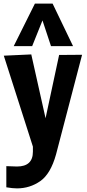

<svg xmlns="http://www.w3.org/2000/svg" viewBox="-20 -864 480 1062"><path d="M15 172V55Q52 57 74 57Q162 57 162 -25V-53L1 -556L153 -563L232 -210L307 -560L434 -561L290 -10Q260 98 202.5 138Q145 178 74 178Q50 178 15 172ZM56 -609 173 -844H271L384 -609H262L215 -751L158 -609Z"/></svg>

Font: Francois One
Style: Regular
Weight: 400
Designer: Vernon Adams
Foundry: Vernon Adams
Version: Version 2.000